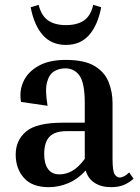

<svg xmlns="http://www.w3.org/2000/svg" viewBox="-20 -765 578 795"><path d="M533 -25Q517 -10 494.5 0Q472 10 440 10Q399 10 371.5 -8Q344 -26 335 -59Q302 -23 262.5 -6.5Q223 10 182 10Q113 10 79 -28.5Q45 -67 45 -125Q45 -184 88 -220.5Q131 -257 240 -257H331V-338Q331 -421 309.5 -451.5Q288 -482 250 -482Q225 -482 204 -469.5Q183 -457 174.5 -423.5Q166 -390 177 -327L67 -343Q59 -389 77.5 -428.5Q96 -468 140 -492.5Q184 -517 252 -517Q329 -517 371 -492Q413 -467 429.5 -426Q446 -385 446 -338V-107Q446 -56 455 -43Q464 -30 475 -30Q493 -30 515 -51ZM226 -43Q252 -43 277.5 -56.5Q303 -70 331 -107V-222H256Q207 -222 185 -199Q163 -176 163 -127Q163 -87 179 -65Q195 -43 226 -43ZM253 -661Q300 -661 328 -680.5Q356 -700 366 -745L399 -735Q385 -661 349 -620Q313 -579 253 -579Q193 -579 157 -620Q121 -661 107 -735L140 -745Q151 -700 179 -680.5Q207 -661 253 -661Z"/></svg>

Font: Inria Serif
Style: Bold
Weight: 700
Designer: Black Foundry Team
Foundry: Black Foundry
Version: Version 1.000; ttfautohint (v1.8.3)